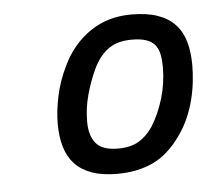

<svg xmlns="http://www.w3.org/2000/svg" viewBox="-36 -729 471 429"><g transform="rotate(-5 199.5 -515.0)"><path d="M398.9 -565.9Q398.9 -548.8 396.7 -529.1Q394.5 -509.3 389.4 -489Q384.3 -468.8 375.5 -448.7Q366.7 -428.7 354 -411.1Q326.2 -371.6 291.3 -355.2Q256.3 -338.9 210.9 -338.9Q177.7 -338.9 154.3 -347.2Q130.9 -355.5 116.2 -371.1Q101.6 -386.7 94.7 -409.7Q87.9 -432.6 87.9 -461.9Q87.9 -490.7 95.2 -524.7Q102.5 -558.6 119.1 -591.8Q141.6 -637.7 180.9 -664.3Q220.2 -690.9 272.9 -690.9Q307.6 -690.9 331.5 -682.6Q355.5 -674.3 370.6 -658.2Q385.7 -642.1 392.3 -618.9Q398.9 -595.7 398.9 -565.9ZM295.9 -437Q313 -464.4 323 -498.3Q333 -532.2 333 -566.9Q333 -585 330.1 -597.9Q327.1 -610.8 319.8 -618.9Q312.5 -627 300 -630.9Q287.6 -634.8 269 -634.8Q235.8 -634.8 215.3 -619.4Q194.8 -604 182.1 -576.2Q169.9 -550.3 161.9 -520.8Q153.8 -491.2 153.8 -460.9Q153.8 -429.2 168.2 -412.1Q182.6 -395 217.8 -395Q245.6 -395 263.9 -405.8Q282.2 -416.5 295.9 -437Z"/></g></svg>

Font: Clear Sans
Style: Italic
Weight: 400
Italic angle: -12°
Foundry: Intel Corporation
Version: Version 1.00